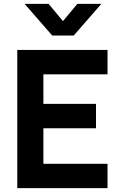

<svg xmlns="http://www.w3.org/2000/svg" viewBox="-20 -980 630 1000"><path d="M540 -127H206V-312H480V-439H206V-593H540V-720H70V0H540ZM108 -960 252 -795H364L508 -960H383L308 -870L233 -960Z"/></svg>

Font: Eudonet ExtraBold
Style: Regular
Weight: 800
Designer: Mikhail Sharanda
Foundry: Mikhail Sharanda
Version: Version 4.503;Glyphs 3.1.2 (3151)